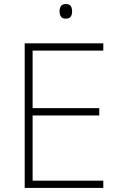

<svg xmlns="http://www.w3.org/2000/svg" viewBox="-20 -928 591 948"><path d="M490 0H102V-714H490V-678H141V-394H470V-358H141V-36H490ZM304 -908Q323 -908 329.5 -898Q336 -888 336 -872Q336 -856 329.5 -846Q323 -836 304 -836Q288 -836 281 -846Q274 -856 274 -872Q274 -888 281 -898Q288 -908 304 -908Z"/></svg>

Font: Noto Sans Thai ExtraLight
Style: Regular
Weight: 200
Designer: Monotype Design Team
Foundry: Monotype Imaging Inc.
Version: Version 2.001; ttfautohint (v1.8.4.7-5d5b)